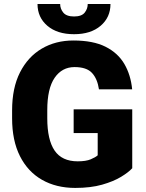

<svg xmlns="http://www.w3.org/2000/svg" viewBox="-20 -922 722 952"><path d="M635.7 -379.9V-87.9Q617.7 -67.9 580.3 -45.2Q543 -22.5 486.3 -6.3Q429.7 9.8 353 9.8Q258.8 9.8 188.2 -30.5Q117.7 -70.8 78.9 -147.9Q40 -225.1 40 -335.4V-375Q40 -485.8 79.1 -563Q118.2 -640.1 186.8 -680.7Q255.4 -721.2 343.8 -721.2Q441.9 -721.2 503.4 -690.2Q564.9 -659.2 596.7 -604.7Q628.4 -550.3 635.3 -479H470.7Q462.9 -531.7 436 -560.5Q409.2 -589.4 349.6 -589.4Q287.6 -589.4 251 -536.4Q214.4 -483.4 214.4 -376V-335.4Q214.4 -229 250.7 -175.5Q287.1 -122.1 365.2 -122.1Q406.2 -122.1 429.9 -132.1Q453.6 -142.1 464.4 -151.9V-262.2H345.2V-379.9ZM415 -902.3H527.8Q527.8 -835.9 479 -794.2Q430.2 -752.4 347.2 -752.4Q263.7 -752.4 214.8 -794.2Q166 -835.9 166 -902.3H278.3Q278.3 -878.4 293.9 -859.4Q309.6 -840.3 347.2 -840.3Q384.8 -840.3 399.9 -859.4Q415 -878.4 415 -902.3Z"/></svg>

Font: Vazirmatn FD Black
Style: Regular
Weight: 900
Designer: Saber Rastikerdar
Foundry: Saber Rastikerdar
Version: Version 33.003